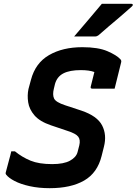

<svg xmlns="http://www.w3.org/2000/svg" viewBox="-20 -966 715 1005"><path d="M411 -719Q494 -719 542.5 -698Q591 -677 610 -656Q617 -649 614 -639Q607 -610 597.5 -572.5Q588 -535 580 -502H463Q452 -502 455 -513Q459 -529 463.5 -547Q468 -565 474 -589Q447 -599 403 -599Q345 -599 312 -582Q279 -565 268 -527L262 -502Q254 -470 263 -450.5Q272 -431 321 -415L406 -387Q489 -359 514.5 -309.5Q540 -260 524 -198L512 -150Q490 -61 420.5 -21Q351 19 240 19Q183 19 135.5 8.5Q88 -2 56.5 -18.5Q25 -35 12 -52Q8 -57 10 -63Q19 -99 27 -127Q35 -155 39 -174H58Q96 -143 140 -125Q184 -107 253 -107Q314 -107 346.5 -125Q379 -143 386 -170L395 -205Q402 -234 389.5 -250.5Q377 -267 333 -281L247 -310Q188 -330 160.5 -362Q133 -394 127.5 -430.5Q122 -467 129 -500L142 -548Q165 -636 236.5 -677.5Q308 -719 411 -719ZM513 -946H668Q674 -946 675 -941.5Q676 -937 670 -932Q646 -911 628 -895Q610 -879 592 -864Q574 -849 551 -829.5Q528 -810 495 -781Q492 -779 487.5 -777Q483 -775 477 -775H368Q406 -820 440.5 -860Q475 -900 513 -946Z"/></svg>

Font: Recursive Sn Lnr St
Style: Bold Italic
Weight: 700
Italic angle: -15°
Version: Version 1.079;hotconv 1.0.112;makeotfexe 2.5.65598; ttfautoh